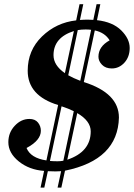

<svg xmlns="http://www.w3.org/2000/svg" viewBox="-20 -813 626 897"><path d="M355 -435.5 405.8 -673.8Q393.6 -675.3 379.9 -675.3Q360.8 -675.3 343.3 -672.4L298.8 -461.4Q322.8 -447.8 355 -435.5ZM283.2 -471.2 325.2 -668Q230 -637.7 230 -555.2Q230 -507.8 283.2 -471.2ZM294.4 -66.9Q403.8 -103.5 403.8 -199.2Q403.8 -248 340.8 -284.7ZM249 -59.6Q262.2 -59.6 275.9 -62L324.7 -293.5Q300.3 -305.7 267.6 -316.4L213.4 -61Q230 -59.6 249 -59.6ZM266.6 63.5H249L265.6 -13.2Q252.4 -12.2 239.3 -12.2Q220.7 -12.2 203.6 -13.2L187 63.5H169.4L186 -14.6Q116.7 -19.5 67.9 -58.8Q19 -98.1 19 -148.9Q19 -193.4 48.8 -225.3Q78.6 -257.3 117.2 -257.3Q144 -257.3 157.5 -240.5Q170.9 -223.6 170.9 -202.1Q170.9 -157.2 104 -121.6Q123 -74.7 196.8 -63.5L251.5 -322.3Q109.4 -365.7 109.4 -482.4Q109.4 -578.1 176.3 -642.8Q243.2 -707.5 335.9 -717.8L351.6 -793.5H369.1L353.5 -719.7Q371.1 -721.2 390.1 -721.2Q403.3 -721.2 416 -720.2L431.2 -793.5H448.7L433.1 -718.8Q506.8 -710.4 546.4 -671.1Q585.9 -631.8 585.9 -588.9Q585.9 -547.4 561.3 -520.3Q536.6 -493.2 502.4 -493.2Q473.1 -493.2 456.5 -510.5Q439.9 -527.8 439.9 -547.9Q439.9 -595.7 492.2 -624.5Q470.2 -660.6 422.9 -670.9L371.6 -429.7Q535.6 -377.9 535.6 -263.7Q530.8 -65.9 283.7 -15.6Z"/></svg>

Font: Munson
Style: Bold Italic
Weight: 700
Italic angle: -12°
Designer: Paul James MIller
Foundry: High-Logic / Made with FontCreator
Version: Version 2.10;May 5, 2019;FontCreator 11.5.0.2430 64-bit